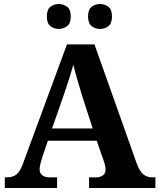

<svg xmlns="http://www.w3.org/2000/svg" viewBox="-20 -935 793 955"><path d="M4 0V-53H16Q43 -53 61.5 -67Q80 -81 96 -126L313 -714H450L659 -125Q674 -83 692.5 -68Q711 -53 735 -53H753V0H423V-53H462Q477 -53 491 -62Q505 -71 505 -92Q505 -104 502 -115.5Q499 -127 496 -135L461 -235H218L189 -149Q185 -137 181 -120.5Q177 -104 177 -92Q177 -73 191 -63Q205 -53 222 -53H264V0ZM239 -296H441L388 -460Q378 -494 365.5 -536Q353 -578 345 -613Q336 -581 323 -540.5Q310 -500 298 -465ZM478 -791Q454 -791 436 -804.8Q418 -818.6 418 -852.7Q418 -888 436 -901.5Q454 -915 478 -915Q501 -915 519 -901.7Q537 -888.4 537 -853Q537 -818.7 519 -804.8Q501 -791 478 -791ZM272 -791Q249 -791 231 -804.8Q213 -818.6 213 -852.7Q213 -888 231 -901.5Q249 -915 272 -915Q295 -915 313.5 -901.7Q332 -888.4 332 -853Q332 -818.7 313.5 -804.8Q295 -791 272 -791Z"/></svg>

Font: Noto Serif Test
Style: Regular
Weight: 400
Version: Version 1.000